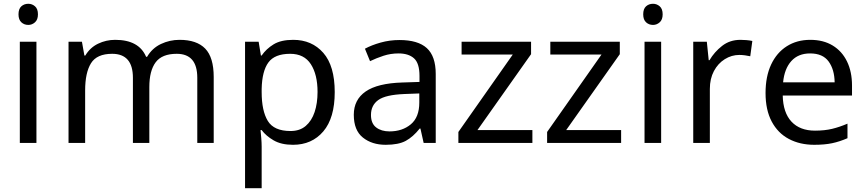

<svg xmlns="http://www.w3.org/2000/svg" viewBox="-20 -757 4584 1017"><path d="M130 -737Q150 -737 165.5 -723.5Q181 -710 181 -681Q181 -653 165.5 -639Q150 -625 130 -625Q108 -625 93 -639Q78 -653 78 -681Q78 -710 93 -723.5Q108 -737 130 -737ZM173 -536V0H85V-536Z M931 -546Q1022 -546 1067 -499.5Q1112 -453 1112 -349V0H1025V-345Q1025 -472 916 -472Q838 -472 804.5 -427Q771 -382 771 -296V0H684V-345Q684 -472 574 -472Q493 -472 462 -422Q431 -372 431 -278V0H343V-536H414L427 -463H432Q457 -505 499.5 -525.5Q542 -546 590 -546Q716 -546 754 -456H759Q786 -502 832.5 -524Q879 -546 931 -546Z M1533 -546Q1632 -546 1692.5 -477Q1753 -408 1753 -269Q1753 -132 1692.5 -61Q1632 10 1532 10Q1470 10 1429.5 -13.5Q1389 -37 1366 -68H1360Q1362 -51 1364 -25Q1366 1 1366 20V240H1278V-536H1350L1362 -463H1366Q1390 -498 1429 -522Q1468 -546 1533 -546ZM1517 -472Q1435 -472 1401.5 -426Q1368 -380 1366 -286V-269Q1366 -170 1398.5 -116.5Q1431 -63 1519 -63Q1568 -63 1599.5 -90Q1631 -117 1646.5 -163.5Q1662 -210 1662 -270Q1662 -362 1626.5 -417Q1591 -472 1517 -472Z M2096 -545Q2194 -545 2241 -502Q2288 -459 2288 -365V0H2224L2207 -76H2203Q2168 -32 2129.5 -11Q2091 10 2023 10Q1950 10 1902 -28.5Q1854 -67 1854 -149Q1854 -229 1917 -272.5Q1980 -316 2111 -320L2202 -323V-355Q2202 -422 2173 -448Q2144 -474 2091 -474Q2049 -474 2011 -461.5Q1973 -449 1940 -433L1913 -499Q1948 -518 1996 -531.5Q2044 -545 2096 -545ZM2122 -259Q2022 -255 1983.5 -227Q1945 -199 1945 -148Q1945 -103 1972.5 -82Q2000 -61 2043 -61Q2111 -61 2156 -98.5Q2201 -136 2201 -214V-262Z M2800 0H2408V-58L2696 -468H2425V-536H2793V-470L2509 -68H2800Z M3270 0H2878V-58L3166 -468H2895V-536H3263V-470L2979 -68H3270Z M3439 -737Q3459 -737 3474.5 -723.5Q3490 -710 3490 -681Q3490 -653 3474.5 -639Q3459 -625 3439 -625Q3417 -625 3402 -639Q3387 -653 3387 -681Q3387 -710 3402 -723.5Q3417 -737 3439 -737ZM3482 -536V0H3394V-536Z M3902 -546Q3917 -546 3934.5 -544.5Q3952 -543 3965 -540L3954 -459Q3941 -462 3925.5 -464Q3910 -466 3896 -466Q3855 -466 3819 -443.5Q3783 -421 3761.5 -380.5Q3740 -340 3740 -286V0H3652V-536H3724L3734 -438H3738Q3764 -482 3805 -514Q3846 -546 3902 -546Z M4272 -546Q4341 -546 4390.5 -516Q4440 -486 4466.5 -431.5Q4493 -377 4493 -304V-251H4126Q4128 -160 4172.5 -112.5Q4217 -65 4297 -65Q4348 -65 4387.5 -74.5Q4427 -84 4469 -102V-25Q4428 -7 4388 1.5Q4348 10 4293 10Q4217 10 4158.5 -21Q4100 -52 4067.5 -113.5Q4035 -175 4035 -264Q4035 -352 4064.5 -415Q4094 -478 4147.5 -512Q4201 -546 4272 -546ZM4271 -474Q4208 -474 4171.5 -433.5Q4135 -393 4128 -321H4401Q4400 -389 4369 -431.5Q4338 -474 4271 -474Z"/></svg>

Font: Noto Sans Shavian
Style: Regular
Weight: 400
Designer: Monotype Design Team
Foundry: Monotype Imaging Inc.
Version: Version 2.001; ttfautohint (v1.8.4.7-5d5b)